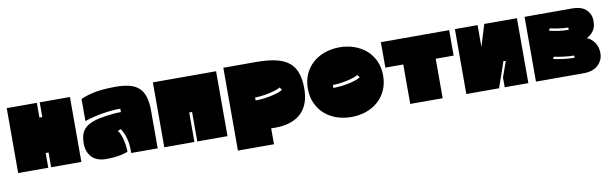

<svg xmlns="http://www.w3.org/2000/svg" viewBox="-49 -1088 5671 1783"><g transform="rotate(-10 2787.0 -196.5)"><path d="M632 -567V45H347V-94H320V45H36V-567H320V-428H347V-567Z M683 -121Q683 -199 713.5 -242Q744 -285 810 -308Q835 -317 867 -324Q899 -331 934 -336Q969 -341 1005 -344Q1041 -347 1074 -347V-379Q998 -379 909.5 -365Q821 -351 735 -322V-530Q799 -559 877.5 -573Q956 -587 1062 -587Q1140 -587 1195 -573Q1250 -559 1285 -526.5Q1320 -494 1336 -441Q1352 -388 1352 -311V44H1102V10Q1102 -49 1086 -102.5Q1070 -156 1045 -191L1015 -180Q1028 -165 1038 -141.5Q1048 -118 1055 -89.5Q1062 -61 1066 -30.5Q1070 0 1070 27Q1031 41 982 50Q933 59 868 59Q775 59 729 9.5Q683 -40 683 -121Z M2010 -567V45H1725V-233H1698V45H1414V-567Z M2389 -587Q2496 -587 2572 -570.5Q2648 -554 2696 -516.5Q2744 -479 2766.5 -417.5Q2789 -356 2789 -267Q2789 -107 2695.5 -27Q2602 53 2422 44V194H2082V-587ZM2565 -316Q2547 -305 2517.5 -295.5Q2488 -286 2454.5 -279Q2421 -272 2387 -268Q2353 -264 2325 -264V-236Q2353 -236 2389 -239.5Q2425 -243 2461 -250Q2497 -257 2529.5 -267Q2562 -277 2583 -291Z M2821 -259Q2821 -334 2848 -394.5Q2875 -455 2922.5 -497.5Q2970 -540 3035 -563.5Q3100 -587 3176 -587Q3252 -587 3317 -563.5Q3382 -540 3429.5 -497.5Q3477 -455 3504 -394.5Q3531 -334 3531 -259Q3531 -184 3504 -123Q3477 -62 3429.5 -19.5Q3382 23 3317 46.5Q3252 70 3176 70Q3100 70 3035 47Q2970 24 2922.5 -19Q2875 -62 2848 -123Q2821 -184 2821 -259ZM3314 -280 3296 -305Q3278 -294 3248.5 -284.5Q3219 -275 3185.5 -268Q3152 -261 3118 -257Q3084 -253 3056 -253V-225Q3084 -225 3120 -228.5Q3156 -232 3192 -239Q3228 -246 3260.5 -256Q3293 -266 3314 -280Z M3564 -567H4208V-327H4039V45H3733V-327H3564Z M4847 45H4624V-47L4676 -193L4655 -198L4571 45H4262V-567H4476V-361L4539 -567H4847Z M5379 44H4919V-567H5373Q5407 -567 5438 -558.5Q5469 -550 5492 -531.5Q5515 -513 5529 -485Q5543 -457 5543 -418Q5543 -361 5518.5 -326.5Q5494 -292 5454 -272Q5497 -255 5525.5 -213.5Q5554 -172 5554 -113Q5554 -76 5539.5 -47Q5525 -18 5501 2.5Q5477 23 5445.5 33.5Q5414 44 5379 44ZM5132 -421 5119 -402Q5135 -397 5157 -392.5Q5179 -388 5204 -384.5Q5229 -381 5254.5 -379Q5280 -377 5302 -377V-399Q5280 -399 5255.5 -401Q5231 -403 5208 -406.5Q5185 -410 5165 -414Q5145 -418 5132 -421ZM5123 -155 5111 -137Q5126 -132 5151 -127.5Q5176 -123 5204.5 -119.5Q5233 -116 5261 -114Q5289 -112 5311 -112V-133Q5289 -133 5262 -135Q5235 -137 5208.5 -140.5Q5182 -144 5159 -148Q5136 -152 5123 -155Z"/></g></svg>

Font: ChangwonDangamAsac Bold
Style: Regular
Weight: 700
Designer: Choi Chi-young, Lee Youngbeen, Kim Jungjin, Yoon Jihee, Han Dohee
Foundry: YoonDesign Inc.
Version: Version 1.010;Build 20210623